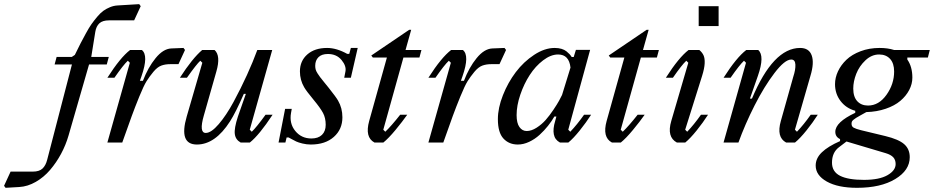

<svg xmlns="http://www.w3.org/2000/svg" viewBox="-215 -691 4529 931"><path d="M13.7 84 133.8 -378.4H49.8L59.6 -415H133.3L147.9 -424.8Q165 -460 175.5 -480.5Q186 -501 201.7 -529.5Q217.3 -558.1 228.8 -574.2Q240.2 -590.3 256.1 -609.4Q272 -628.4 286.4 -638.7Q300.8 -648.9 318.6 -656.2Q336.4 -663.6 355.5 -664.6L460 -670.9L467.3 -661.1L435.5 -592.3H314Q282.2 -592.3 266.8 -577.9Q251.5 -563.5 247.1 -536.6L227.5 -415H312.5L302.7 -378.4H216.8L117.2 -33.2Q104 12.2 81.1 54.9Q58.1 97.7 27.8 133.1Q-2.4 168.5 -41.5 190.9Q-80.6 213.4 -121.1 215.8L-188 219.7L-195.3 210L-163.6 141.1H-55.7Q-24.4 141.1 -8.8 126.2Q6.8 111.3 13.7 84Z M682.1 -448.7 650.4 -379.9H610.4Q585.9 -379.9 566.9 -372.8Q547.9 -365.7 528.8 -342.8Q509.8 -319.8 495.8 -297.6Q481.9 -275.4 460.4 -222.7Q439 -169.9 423.6 -127.7Q408.2 -85.4 377.9 0H305.7L414.6 -386.7L404.8 -396.5Q382.8 -376 339.8 -314H305.7Q368.7 -412.6 416 -448.7H472.7Q506.3 -422.4 471.2 -321.8L463.4 -299.3H478Q502.9 -364.3 539.6 -409.2Q576.2 -454.1 615.2 -456.1L674.8 -458.5Z M825.2 -448.7Q856.4 -421.4 834 -343.8L773.4 -130.9Q749 -46.4 782.7 -46.4Q809.1 -46.4 845.7 -89.1Q882.3 -131.8 917.5 -196.8Q952.6 -261.7 982.4 -327.1Q1012.2 -392.6 1032.7 -448.7H1105L996.1 -62L1005.9 -52.2Q1027.8 -72.8 1072.8 -134.8H1106.9Q1041.5 -35.6 996.6 0H951.7Q927.2 -13.7 923.6 -41Q919.9 -68.4 938.5 -125.5L977.1 -235.8H967.3Q927.7 -145 900.4 -102.5Q828.6 9.8 739.7 9.8Q650.9 9.8 690.4 -126L766.1 -386.7L756.3 -396.5Q738.3 -380.4 691.4 -314H657.2Q718.3 -408.7 765.6 -448.7Z M1486.3 -314H1454.1L1460 -344.2Q1465.3 -370.6 1441.2 -399.9Q1417 -429.2 1375 -429.2Q1344.7 -429.2 1329.1 -413.6Q1313.5 -397.9 1313.5 -372.1Q1313.5 -362.3 1315.7 -354Q1317.9 -345.7 1325 -334.7Q1332 -323.7 1337.4 -316.7Q1342.8 -309.6 1356.7 -292.5Q1370.6 -275.4 1378.9 -265.1Q1415 -219.7 1424.3 -203.1Q1445.3 -167 1445.3 -122.1Q1445.3 -64 1403.8 -27.1Q1362.3 9.8 1292 9.8Q1271.5 9.8 1251.7 4.9Q1231.9 0 1221.4 -4.9Q1210.9 -9.8 1198 -17.1Q1185.1 -24.4 1184.6 -24.4H1174.8L1168.9 0H1135.7L1167.5 -163.1H1199.7L1196.3 -144Q1187 -92.3 1216.8 -55.9Q1246.6 -19.5 1294.9 -19.5Q1328.1 -19.5 1346.2 -37.1Q1364.3 -54.7 1364.3 -85.9Q1364.3 -119.1 1351.3 -143.3Q1338.4 -167.5 1305.7 -207Q1270 -250 1259.8 -268.1Q1239.3 -303.2 1239.3 -344.7Q1239.3 -395.5 1275.1 -427Q1311 -458.5 1371.1 -458.5Q1417 -458.5 1468.8 -429.7H1478.5L1486.3 -458.5H1519.5Z M1643.6 -62 1653.3 -52.2Q1682.1 -79.6 1725.6 -134.8H1759.8Q1736.8 -102.1 1702.9 -61Q1668.9 -20 1644 0H1600.6Q1553.2 -25.4 1575.2 -104.5L1661.1 -412.1H1592.8L1585.4 -421.9L1769 -546.4H1778.8L1751.5 -448.7H1828.6L1818.8 -412.1H1741.2Z M2238.8 -448.7 2207 -379.9H2167Q2142.6 -379.9 2123.5 -372.8Q2104.5 -365.7 2085.4 -342.8Q2066.4 -319.8 2052.5 -297.6Q2038.6 -275.4 2017.1 -222.7Q1995.6 -169.9 1980.2 -127.7Q1964.8 -85.4 1934.6 0H1862.3L1971.2 -386.7L1961.4 -396.5Q1939.5 -376 1896.5 -314H1862.3Q1925.3 -412.6 1972.7 -448.7H2029.3Q2063 -422.4 2027.8 -321.8L2020 -299.3H2034.7Q2059.6 -364.3 2096.2 -409.2Q2132.8 -454.1 2171.9 -456.1L2231.4 -458.5Z M2477.1 -104.5 2482.9 -126H2473.1Q2460 -103 2442.1 -80.6Q2424.3 -58.1 2401.4 -37.1Q2378.4 -16.1 2350.8 -3.2Q2323.2 9.8 2295.9 9.8Q2252.9 9.8 2226.1 -19.3Q2199.2 -48.3 2199.2 -113.3Q2199.2 -167.5 2223.6 -229.2Q2248 -291 2286.1 -341.3Q2324.2 -391.6 2375 -425Q2425.8 -458.5 2474.6 -458.5Q2493.2 -458.5 2507.8 -454.1Q2522.5 -449.7 2532.2 -441.7Q2542 -433.6 2546.9 -428.2Q2551.8 -422.9 2557.1 -414.6H2566.9L2577.6 -449.2H2646.5L2540.5 -62L2550.3 -52.2Q2583 -86.4 2617.2 -134.8H2651.4Q2627.4 -97.2 2596.4 -58.6Q2565.4 -20 2541 0H2500Q2475.6 -13.2 2470.5 -39.6Q2465.3 -65.9 2477.1 -104.5ZM2290 -132.8Q2290 -94.2 2303.7 -75Q2317.4 -55.7 2338.9 -55.7Q2361.8 -55.7 2387 -71.8Q2412.1 -87.9 2431.2 -109.6Q2450.2 -131.3 2468.5 -158.7Q2486.8 -186 2495.8 -202.4Q2504.9 -218.8 2510.3 -230.5L2551.3 -363.3Q2544.4 -426.8 2491.2 -426.8Q2455.6 -426.8 2418.5 -398.4Q2381.3 -370.1 2353.5 -327.1Q2325.7 -284.2 2307.9 -231.7Q2290 -179.2 2290 -132.8Z M2794.9 -62 2804.7 -52.2Q2833.5 -79.6 2877 -134.8H2911.1Q2888.2 -102.1 2854.2 -61Q2820.3 -20 2795.4 0H2752Q2704.6 -25.4 2726.6 -104.5L2812.5 -412.1H2744.1L2736.8 -421.9L2920.4 -546.4H2930.2L2902.8 -448.7H2980L2970.2 -412.1H2892.6Z M3172.9 -564.5V-661.1H3269.5V-564.5ZM3107.4 -62 3117.2 -52.2Q3149.9 -86.4 3184.1 -134.8H3218.3Q3194.3 -97.2 3163.3 -58.6Q3132.3 -20 3107.9 0H3066.9Q3017.1 -26.9 3040 -104.5L3122.6 -386.7L3112.8 -396.5Q3090.8 -376 3047.9 -314H3013.7Q3076.7 -412.6 3124 -448.7H3175.8Q3189.9 -437 3196.5 -422.6Q3203.1 -408.2 3201.9 -383.5Q3200.7 -358.9 3189.5 -323.2Z M3596.7 0Q3548.8 -25.9 3571.3 -104.5L3631.3 -317.9Q3643.1 -353.5 3641.8 -377.9Q3640.6 -402.3 3621.6 -402.3Q3590.3 -402.3 3540.3 -336.7Q3490.2 -271 3443.8 -179.4Q3397.5 -87.9 3365.7 0H3293.5L3402.3 -386.7L3392.6 -396.5Q3370.6 -376 3327.6 -314H3293.5Q3356.4 -412.6 3403.8 -448.7H3461.4Q3494.1 -420.9 3460 -323.2L3421.4 -212.9H3431.2Q3534.2 -458.5 3664.6 -458.5Q3708 -458.5 3720.9 -422.4Q3733.9 -386.2 3714.8 -323.2L3639.6 -62L3649.4 -52.2Q3682.1 -86.4 3716.3 -134.8H3750.5Q3726.6 -97.2 3695.6 -58.6Q3664.6 -20 3640.1 0Z M3740.2 111.8Q3740.2 76.2 3770.3 47.4Q3800.3 18.6 3858.4 -6.8V-16.6Q3835.4 -27.3 3835.4 -51.8Q3835.4 -98.6 3932.1 -144V-153.8Q3887.7 -166 3860.8 -201.2Q3834 -236.3 3834 -282.7Q3834 -314.5 3848.4 -345.2Q3862.8 -376 3889.4 -401.4Q3916 -426.8 3958 -442.6Q4000 -458.5 4050.3 -458.5Q4089.8 -458.5 4120.1 -448.7H4293.5L4284.2 -412.1H4184.6V-402.3Q4209 -367.7 4209 -314.5Q4209 -283.7 4193.6 -254.4Q4178.2 -225.1 4150.4 -201.7Q4122.6 -178.2 4079.6 -163.6Q4036.6 -148.9 3985.8 -147.5L3956.1 -130.9Q3941.9 -123 3936.5 -119.6Q3931.2 -116.2 3924.6 -111.1Q3918 -106 3916 -101.6Q3914.1 -97.2 3914.1 -90.8Q3914.1 -77.6 3924.6 -71.8Q3935.1 -65.9 3960.4 -59.6L4078.1 -31.2Q4142.6 -15.6 4169.4 8.1Q4196.3 31.7 4196.3 71.3Q4196.3 134.8 4126 177.2Q4055.7 219.7 3940.4 219.7Q3848.6 219.7 3794.4 189.5Q3740.2 159.2 3740.2 111.8ZM4047.9 -426.8Q4011.7 -426.8 3981.7 -398.7Q3951.7 -370.6 3937 -333.3Q3922.4 -295.9 3922.4 -261.7Q3922.4 -221.2 3941.9 -200.2Q3961.4 -179.2 3994.1 -179.2Q4046.4 -179.2 4083.5 -231.2Q4120.6 -283.2 4120.6 -344.2Q4120.6 -383.8 4101.1 -405.3Q4081.5 -426.8 4047.9 -426.8ZM4127.9 104.5Q4127.9 84 4116.2 71.5Q4104.5 59.1 4080.1 51.8L3889.6 -4.9L3852.5 23.4Q3819.3 48.8 3819.3 97.7Q3819.3 141.6 3858.4 161.4Q3897.5 181.2 3974.1 181.2Q4048.8 181.2 4088.4 158.4Q4127.9 135.7 4127.9 104.5Z"/></svg>

Font: Happy Times at the IKOB Italic
Style: Regular
Weight: 400
Designer: Lucas Le Bihan
Foundry: Lucas Le Bihan
Version: Version 1.000;PS 1.0;hotconv 1.0.88;makeotf.lib2.5.647800